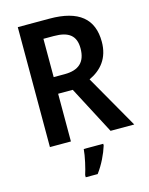

<svg xmlns="http://www.w3.org/2000/svg" viewBox="-135 -799 859 1104"><g transform="rotate(-15 294.0 -246.5)"><path d="M270 -714H81V0H206V-284H293L442 0H583L402 -317C475 -351 526 -410 526 -508C526 -645 443 -714 270 -714ZM268 -611C357 -611 398 -578 398 -503C398 -421 355 -383 271 -383H206V-611ZM382 71V61H266C263 102 247 172 235 208V221H306C340 176 368 117 382 71Z"/></g></svg>

Font: Noto Sans Lao Looped SemiCondensed SemiBold
Style: Regular
Weight: 600
Width: 4
Designer: Mark Frömberg, Ben Mitchell
Foundry: The Fontpad Ltd
Version: Version 1.002